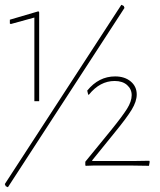

<svg xmlns="http://www.w3.org/2000/svg" viewBox="-25 -689 667 799"><path d="M480 -669 490 -664 493 -656 8 90 -1 86 -5 77ZM135 -642 138 -638V-268H118V-616L20 -589L16 -591V-607ZM454 -371Q494 -371 519 -350Q544 -329 544 -296Q544 -267 523 -232.5Q502 -198 452 -137L358 -21L360 -19H535L596 -20L598 -16L595 1L530 0H361L332 1L330 -1V-16L437 -147Q484 -205 503.5 -236Q523 -267 523 -293Q523 -318 504 -335Q485 -352 452 -352Q391 -352 345 -295H342L338 -312Q386 -371 454 -371Z"/></svg>

Font: Alegreya Sans SC Thin
Style: Regular
Weight: 100
Designer: Juan Pablo del Peral
Foundry: Huerta Tipografica
Version: Version 2.007